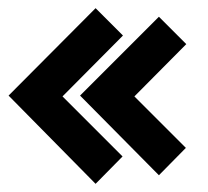

<svg xmlns="http://www.w3.org/2000/svg" viewBox="-20 -573 509 470"><path d="M214 -123 1 -339 214 -553 281 -486 133 -337 280 -190ZM369 -144 176 -339 369 -532 436 -465 309 -337 435 -211Z"/></svg>

Font: Kreon Light
Style: Regular
Weight: 300
Designer: Julia Petretta
Foundry: Julia Petretta and Eli Heuer
Version: Version 2.002